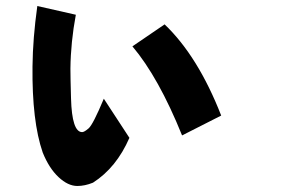

<svg xmlns="http://www.w3.org/2000/svg" viewBox="-20 -616 941 638"><path d="M237 2Q206 2 174.5 -27.5Q143 -57 122 -109Q86 -213 88 -395Q89 -489 104 -596L232 -567Q215 -476 214 -388Q214 -360 216 -289Q219 -177 253 -177Q260 -177 274.5 -189.5Q289 -202 325 -288L410 -158Q367 -59 289 -9Q262 2 237 2ZM585 -166Q507 -359 420 -462L527 -535Q638 -429 715 -232Z"/></svg>

Font: KN Bobohei
Style: Bold
Weight: 700
Designer: Kingnam Type Foundry
Version: Version 1.710;March 18, 2023